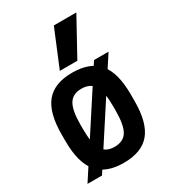

<svg xmlns="http://www.w3.org/2000/svg" viewBox="-194 -889 888 997"><g transform="rotate(-30 250.0 -390.0)"><path d="M31 10 382 -530H469L118 10ZM250 10Q143 10 93 -50.5Q43 -111 43 -240V-280Q43 -409 93 -469.5Q143 -530 250 -530Q358 -530 408 -469.5Q458 -409 458 -280V-240Q458 -111 408 -50.5Q358 10 250 10ZM250 -86Q303 -86 325.5 -123Q348 -160 348 -248V-273Q348 -360 325.5 -397Q303 -434 250 -434Q198 -434 175.5 -397Q153 -360 153 -273V-248Q153 -160 175.5 -123Q198 -86 250 -86ZM305 -570H200L291 -790H426Z"/></g></svg>

Font: M PLUS Code Latin Medium
Style: Regular
Weight: 500
Designer: Coji Morishita
Foundry: UNDERFOREST DESIGN
Version: Version 1.002; ttfautohint (v1.8.3)